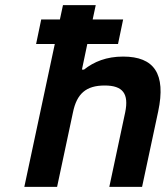

<svg xmlns="http://www.w3.org/2000/svg" viewBox="-20 -730 647 750"><path d="M226 -710 214 -654H141L121 -558H194L75 0H203L265 -291C280 -364 316 -396 389 -396C460 -396 484 -364 469 -291L407 0H535L598 -295C629 -442 582 -509 461 -509C396 -509 347 -489 308 -458H300L321 -558H441L461 -654H342L354 -710Z"/></svg>

Font: LT Wave Mono Bold
Style: Italic
Weight: 700
Designer: Daniel Lyons
Version: Version 2.5 (Glyphs App)